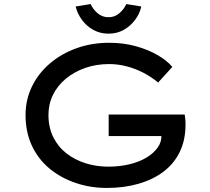

<svg xmlns="http://www.w3.org/2000/svg" viewBox="-20 -917 1034 947"><path d="M507 10Q426 10 353.5 -14.5Q281 -39 225 -85Q169 -131 137.5 -198Q106 -265 106 -350Q106 -425 137.5 -490Q169 -555 225.5 -603.5Q282 -652 357 -679Q432 -706 518 -706Q588 -706 648.5 -689.5Q709 -673 756 -646Q803 -619 830 -587L760 -510Q726 -538 687.5 -558Q649 -578 606 -589.5Q563 -601 518 -601Q455 -601 400.5 -582Q346 -563 305 -529Q264 -495 241.5 -449.5Q219 -404 219 -350Q219 -288 243 -240Q267 -192 308.5 -160Q350 -128 403 -111.5Q456 -95 514 -95Q569 -95 617.5 -106.5Q666 -118 702 -139.5Q738 -161 758 -189.5Q778 -218 776 -251L775 -266L791 -246H516V-352H891Q893 -338 894 -328.5Q895 -319 895 -313Q895 -307 895 -302Q895 -226 866.5 -167.5Q838 -109 786 -70Q734 -31 663 -10.5Q592 10 507 10ZM515 -751Q474 -751 440.5 -769.5Q407 -788 384.5 -818.5Q362 -849 353 -885L427 -897Q438 -872 461 -852Q484 -832 515 -832Q546 -832 569 -852Q592 -872 603 -897L677 -885Q669 -849 646 -818.5Q623 -788 590 -769.5Q557 -751 515 -751Z"/></svg>

Font: Lexend Peta
Style: Regular
Weight: 400
Designer: Bonnie Shaver-Troup, Thomas Jockin
Foundry: Lexend
Version: Version 1.007